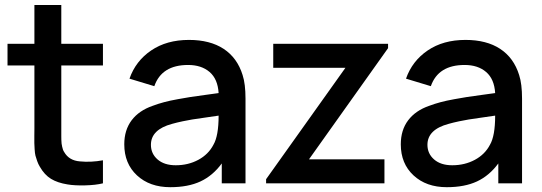

<svg xmlns="http://www.w3.org/2000/svg" viewBox="-20 -739 2186 774"><path d="M227.1 -475.1V-227.1Q227.1 -222.7 227.1 -208.5Q227.1 -194.3 227.1 -190.2Q227.1 -186 227.3 -175.3Q227.5 -164.6 228.3 -159.9Q229 -155.3 230.5 -147.9Q231.9 -140.6 233.9 -135.5Q235.8 -130.4 238.8 -126Q258.3 -91.8 302.2 -88.4Q346.7 -84 395 -92.8V0Q365.7 7.3 322.8 8.3Q279.8 9.3 252 4.4Q211.9 -2 185.5 -18.1Q159.2 -34.2 140.6 -66.9Q134.3 -77.1 129.9 -89.6Q125.5 -102.1 123 -111.3Q120.6 -120.6 119.6 -137.5Q118.7 -154.3 118.4 -162.1Q118.2 -169.9 118.4 -191.7Q118.7 -213.4 118.7 -220.7V-475.1H10.3V-562.5H118.7V-718.8H227.1V-562.5H395V-475.1Z M969.7 0H874V-80.1Q837.9 -30.8 788.1 -7.6Q738.3 15.6 666.5 15.6Q583.5 15.6 532.2 -32Q481 -79.6 481 -157.2Q481 -214.8 510.7 -254.2Q540.5 -293.5 595.7 -312.5Q617.7 -320.8 641.4 -327.1Q665 -333.5 696.5 -339.1Q728 -344.7 746.3 -347.7Q764.6 -350.6 806.4 -356.2Q848.1 -361.8 861.3 -363.8Q857.9 -420.4 825 -448.7Q792 -477.1 738.3 -477.1Q631.8 -477.1 602.1 -391.6L502 -421.9Q526.9 -493.2 589.4 -535.6Q651.9 -578.1 741.7 -578.1Q826.7 -578.1 881.6 -542Q936.5 -505.9 958 -436.5Q969.7 -400.9 969.7 -340.8ZM840.3 -155.3Q861.3 -190.9 861.3 -272.9Q842.8 -270 806.4 -264.9Q770 -259.8 754.6 -257.3Q739.3 -254.9 716.1 -250Q692.9 -245.1 673.8 -239.7Q588.4 -216.8 588.4 -155.3Q588.4 -119.6 615.2 -96.2Q642.1 -72.8 688.5 -72.8Q738.8 -72.8 779.5 -94.7Q820.3 -116.7 840.3 -155.3Z M1529.8 -96.7V0H1052.7V-16.6L1372.6 -465.8H1081.5V-562.5H1544.4V-544.9L1225.6 -96.7Z M2084.5 0H1988.8V-80.1Q1952.6 -30.8 1902.8 -7.6Q1853 15.6 1781.2 15.6Q1698.2 15.6 1647 -32Q1595.7 -79.6 1595.7 -157.2Q1595.7 -214.8 1625.5 -254.2Q1655.3 -293.5 1710.4 -312.5Q1732.4 -320.8 1756.1 -327.1Q1779.8 -333.5 1811.3 -339.1Q1842.8 -344.7 1861.1 -347.7Q1879.4 -350.6 1921.1 -356.2Q1962.9 -361.8 1976.1 -363.8Q1972.7 -420.4 1939.7 -448.7Q1906.7 -477.1 1853 -477.1Q1746.6 -477.1 1716.8 -391.6L1616.7 -421.9Q1641.6 -493.2 1704.1 -535.6Q1766.6 -578.1 1856.4 -578.1Q1941.4 -578.1 1996.3 -542Q2051.3 -505.9 2072.8 -436.5Q2084.5 -400.9 2084.5 -340.8ZM1955.1 -155.3Q1976.1 -190.9 1976.1 -272.9Q1957.5 -270 1921.1 -264.9Q1884.8 -259.8 1869.4 -257.3Q1854 -254.9 1830.8 -250Q1807.6 -245.1 1788.6 -239.7Q1703.1 -216.8 1703.1 -155.3Q1703.1 -119.6 1730 -96.2Q1756.8 -72.8 1803.2 -72.8Q1853.5 -72.8 1894.3 -94.7Q1935.1 -116.7 1955.1 -155.3Z"/></svg>

Font: Manrope3 Semibold
Style: Regular
Weight: 600
Width: 4
Designer: Mikhail Sharanda
Foundry: Mikhail Sharanda
Version: Version 3.000;PS 003.000;hotconv 1.0.88;makeotf.lib2.5.64775